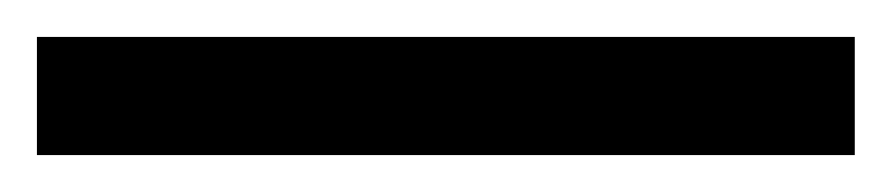

<svg xmlns="http://www.w3.org/2000/svg" viewBox="-24 -844 483 104"><path d="M439 -760V-824H-4V-760Z"/></svg>

Font: Noto Sans Gurmukhi UI ExtraCondensed
Style: Regular
Weight: 400
Width: 2
Designer: Jelle Bosma - Monotype Design Team
Foundry: Monotype Imaging Inc.
Version: Version 2.004